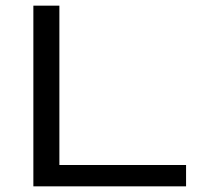

<svg xmlns="http://www.w3.org/2000/svg" viewBox="-20 -659 721 679"><path d="M190 0H98V-639H190ZM145 -75.5H638V0H145Z"/></svg>

Font: Anek Gujarati Expanded
Style: Regular
Weight: 400
Width: 7
Designer: Mrunmayee Ghaisas (Gujarati), Yesha Goshar (Latin)
Foundry: Ek Type
Version: Version 1.003